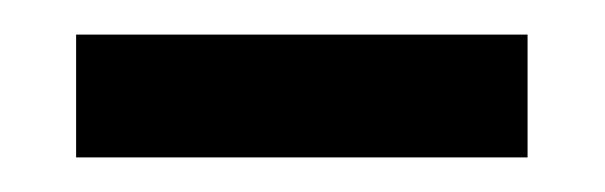

<svg xmlns="http://www.w3.org/2000/svg" viewBox="-20 -328 350 111"><path d="M24 -237V-308H285V-237Z"/></svg>

Font: Noto Serif Kannada
Style: Regular
Weight: 400
Designer: Universal Thirst, Indian Type Foundry and the Monotype Design Team
Foundry: Monotype Imaging Inc.
Version: Version 2.003